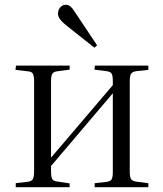

<svg xmlns="http://www.w3.org/2000/svg" viewBox="-20 -785 685 805"><path d="M46 0V-17L97 -23Q113 -25 118 -34.5Q123 -44 123 -70V-441Q123 -466 118 -475.5Q113 -485 97 -486L45 -492L47 -510H272V-493L219 -486Q204 -484 199 -475Q194 -466 194 -442V-124L453 -428V-445Q453 -468 448 -476.5Q443 -485 424 -487L376 -493L378 -510H602V-492L554 -487Q536 -485 530 -476.5Q524 -468 524 -445V-64Q524 -42 530 -33.5Q536 -25 554 -23L602 -17V0H377V-17L423 -22Q443 -24 448 -33Q453 -42 453 -65V-394L194 -89V-67Q194 -43 199 -34.5Q204 -26 219 -24L272 -16V0ZM376 -585 256 -680Q241 -692 232 -704Q223 -716 223 -729Q223 -738 227 -746Q231 -754 238.5 -759.5Q246 -765 256 -765Q266 -765 274.5 -758.5Q283 -752 291 -739L387 -595Z"/></svg>

Font: Literata 60pt Light
Style: Regular
Weight: 300
Designer: Latin by Veronika Burian and Jose Scaglione. Greek by Irene Vlachou. Cyrillic by Vera Evstafieva.
Foundry: TypeTogether
Version: Version 3.103;gftools[0.9.29]